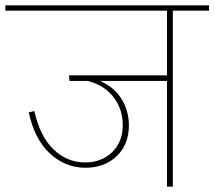

<svg xmlns="http://www.w3.org/2000/svg" viewBox="-32 -701 805 721"><path d="M753 -681V-661H617V0H595V-397H344Q398 -373 425 -328.5Q452 -284 452 -230Q452 -158 406 -114.5Q360 -71 289 -71Q214 -71 156 -124Q98 -177 76 -279L97 -284Q118 -189 169 -140Q220 -91 288 -91Q349 -91 389 -129.5Q429 -168 429 -231Q429 -291 394.5 -336Q360 -381 298 -397H229L227 -418H595V-661H-12V-681Z"/></svg>

Font: FiraGO Thin
Style: Regular
Weight: 100
Designer: bBox Type
Foundry: bBox Type GmbH
Version: Version 1.001;PS 001.001;hotconv 1.0.88;makeotf.lib2.5.64775